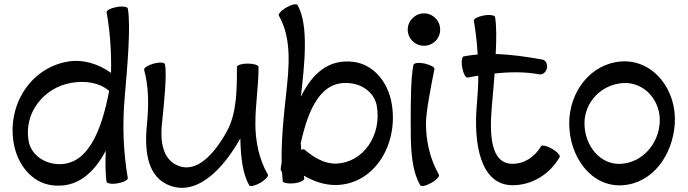

<svg xmlns="http://www.w3.org/2000/svg" viewBox="-20 -849 3245 906"><path d="M483 -791C500 -697 506 -601 504 -505C444 -548 371 -571 298 -558C122 -527 13 -351 45 -172C62 -74 128 12 224 25C341 41 423 -31 479 -138C477 -78 477 -25 483 9C485 17 508 21 536 16C564 11 585 0 583 -9C561 -137 557 -267 569 -397C581 -534 598 -728 583 -809C582 -817 558 -821 531 -816C503 -811 482 -800 483 -791ZM238 -76C178 -84 125 -125 115 -184C92 -314 184 -435 316 -458C380 -469 447 -461 495 -420C461 -240 395 -55 238 -76Z M660 -520C682 -439 682 -354 674 -270C662 -156 668 -28 766 20C901 86 1031 -47 1114 -196V-197C1116 -115 1123 -31 1156 25C1160 33 1183 28 1208 14C1232 0 1248 -18 1244 -25C1202 -98 1185 -182 1185 -267C1185 -355 1200 -443 1200 -531C1200 -532 1200 -533 1200 -533C1200 -542 1177 -549 1149 -549C1121 -549 1098 -542 1098 -533C1098 -429 1098 -316 1051 -230C993 -125 906 -24 812 -71C746 -103 736 -187 744 -263C754 -358 769 -505 758 -546C756 -555 732 -556 705 -549C678 -541 658 -529 660 -520Z M1296 -775C1358 -667 1344 -531 1330 -404C1318 -298 1307 -186 1309 -81C1307 -73 1306 -65 1305 -57C1303 -50 1306 -42 1311 -36C1312 -22 1313 -8 1314 6C1315 14 1339 19 1367 16C1395 13 1416 3 1416 -6C1415 -10 1414 -15 1414 -20C1461 7 1512 25 1567 24C1748 20 1862 -169 1828 -362C1811 -460 1744 -545 1648 -557C1530 -572 1453 -501 1400 -393V-396C1417 -543 1438 -732 1384 -825C1379 -833 1356 -828 1332 -814C1307 -800 1291 -782 1296 -775ZM1417 -143C1414 -146 1408 -145 1402 -141C1401 -152 1400 -162 1399 -173C1435 -333 1493 -474 1635 -456C1695 -449 1748 -408 1758 -349C1782 -213 1696 -81 1565 -77C1509 -76 1460 -107 1417 -143Z M2057 -709C2057 -730 2049 -749 2035 -763C2020 -778 2001 -786 1981 -786C1960 -786 1941 -778 1927 -763C1912 -749 1904 -730 1904 -709C1904 -689 1912 -670 1927 -655C1941 -641 1960 -633 1981 -633C2001 -633 2020 -641 2035 -655C2049 -670 2057 -689 2057 -709ZM1931 -543C1918 -482 1918 -359 1918 -267C1918 -166 1918 -52 1963 25C1968 33 1991 28 2015 14C2040 0 2056 -18 2051 -25C2009 -99 1990 -182 1990 -267C1990 -321 2013 -438 2030 -523C2032 -532 2011 -543 1984 -549C1956 -555 1933 -552 1931 -543Z M2186 -483C2203 -486 2220 -489 2237 -492C2237 -446 2234 -401 2230 -355C2214 -172 2246 25 2399 25C2492 25 2575 -28 2621 -108C2625 -116 2609 -133 2585 -147C2561 -161 2537 -166 2533 -159C2505 -110 2455 -76 2399 -76C2292 -76 2290 -220 2301 -349C2305 -396 2310 -449 2314 -502C2385 -510 2456 -511 2526 -498C2542 -496 2557 -509 2561 -528C2564 -548 2554 -566 2539 -568C2466 -581 2393 -592 2319 -594C2323 -665 2323 -729 2316 -769C2314 -777 2291 -781 2263 -776C2235 -771 2214 -760 2216 -751C2225 -698 2231 -645 2234 -592C2212 -590 2190 -587 2168 -583C2160 -582 2156 -558 2161 -531C2166 -503 2177 -482 2186 -483Z M2919 25C3060 15 3154 -117 3164 -264C3175 -425 3063 -569 2912 -559C2767 -549 2666 -416 2666 -267C2666 -107 2772 36 2919 25ZM2738 -267C2738 -368 2818 -450 2919 -457C3020 -464 3100 -374 3093 -269C3086 -168 3011 -83 2912 -76C2813 -69 2738 -161 2738 -267Z"/></svg>

Font: Nupuram Medium
Style: Regular
Weight: 500
Designer: Santhosh Thottingal (santhosh.thottingal@gmail.com)
Foundry: SMC
Version: Version 1.000